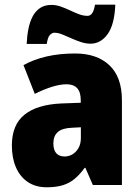

<svg xmlns="http://www.w3.org/2000/svg" viewBox="-20 -792 599 822"><path d="M301.3 -563Q395 -563 448.5 -512.5Q502 -461.9 502 -362.8V0H377.4L345.7 -73.2H342.3Q321.8 -44.9 299.6 -26.4Q277.3 -7.8 248.8 1Q220.2 9.8 180.2 9.8Q132.3 9.8 98.9 -12.9Q65.4 -35.6 48.1 -75.9Q30.8 -116.2 30.8 -168.9Q30.8 -257.8 85.2 -301.3Q139.6 -344.7 243.7 -349.1L325.7 -352.1V-363.3Q325.7 -398.4 310.1 -414.8Q294.4 -431.2 265.6 -431.2Q237.3 -431.2 202.6 -420.4Q168 -409.7 128.9 -390.1L80.6 -513.2Q124.5 -537.6 179.7 -550.3Q234.9 -563 301.3 -563ZM326.2 -247.1 289.1 -245.1Q246.6 -243.7 227.5 -226.8Q208.5 -210 208.5 -178.2Q208.5 -149.9 220.9 -136Q233.4 -122.1 255.9 -122.1Q285.2 -122.1 305.7 -144Q326.2 -166 326.2 -201.2ZM94.2 -604Q95.7 -638.7 101.8 -668.9Q107.9 -699.2 120.1 -722.2Q132.3 -745.1 152.1 -758.1Q171.9 -771 200.2 -771Q220.2 -771 240.2 -763.9Q260.3 -756.8 279.8 -747.6Q299.3 -738.3 318.1 -731.2Q336.9 -724.1 355 -724.1Q365.7 -724.1 374 -734.6Q382.3 -745.1 386.7 -772H473.6Q470.2 -686.5 440.7 -645.8Q411.1 -605 367.7 -605Q347.2 -605 325.9 -612.1Q304.7 -619.1 284.4 -628.4Q264.2 -637.7 246.1 -644.8Q228 -651.9 212.4 -651.9Q203.6 -651.9 194.1 -642.8Q184.6 -633.8 180.2 -604Z"/></svg>

Font: Open Sans SemiCondensed ExtraBold
Style: Regular
Weight: 800
Width: 4
Designer: Monotype Design Team
Foundry: Monotype Imaging Inc.
Version: Version 3.000